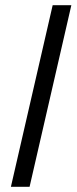

<svg xmlns="http://www.w3.org/2000/svg" viewBox="-20 -720 295 740"><path d="M22 0H94L255 -700H183Z"/></svg>

Font: Junicode Two Beta SemiCondensed Medium
Style: Italic
Weight: 500
Width: 4
Italic angle: -10°
Version: Version 1.063